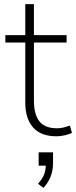

<svg xmlns="http://www.w3.org/2000/svg" viewBox="-20 -655 370 934"><path d="M255 8Q179 8 141 -35Q103 -78 103 -156V-448H6V-484H103V-635H145V-484H304V-448H145V-165Q145 -100 171 -65.5Q197 -31 258 -31Q276 -31 292.5 -35.5Q309 -40 320 -44L330 -9Q321 -3 298 2.5Q275 8 255 8ZM191 259 165 239Q188 213 195.5 191Q203 169 203 144L218 151H168V86H238V140Q238 174 226 204.5Q214 235 191 259Z"/></svg>

Font: Nunito Sans 12pt ExtraLight 12pt ExtraLight
Style: Regular
Weight: 250
Version: Version 3.101;gftools[0.9.27]